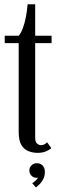

<svg xmlns="http://www.w3.org/2000/svg" viewBox="-20 -686 270 873"><path d="M151 9Q130 9 110 1.5Q90 -6 77.5 -26.2Q65 -46.5 65 -85.5V-490H1.5V-523.5H65Q76 -536 84.5 -559.5Q93 -583 98.2 -611.2Q103.5 -639.5 105.5 -666.5H140V-523.5H214.5V-490H140V-61Q140 -40 148.8 -33Q157.5 -26 166 -26Q176 -26 183 -30.2Q190 -34.5 194 -39L213.5 -12.5Q203.5 -3.5 187.8 2.8Q172 9 151 9ZM143.5 166.5 126.5 147Q131.5 144.5 141 136.2Q150.5 128 152 121Q151 122.5 146.5 122.5Q132.5 122.5 123 112.8Q113.5 103 113.5 89Q113.5 75 123.5 65.5Q133.5 56 147 56Q163.5 56 173.8 66.5Q184 77 184 95.5Q184 113.5 177.2 127.2Q170.5 141 160.8 150.8Q151 160.5 143.5 166.5Z"/></svg>

Font: Imbue Thin 10pt
Style: Regular
Weight: 400
Version: Version 1.102